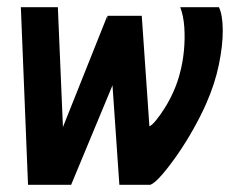

<svg xmlns="http://www.w3.org/2000/svg" viewBox="-20 -515 641 535"><path d="M312.6 0 280.1 -471H375L396.3 -162.9Q403.4 -165.9 414.7 -179.7Q426.1 -193.5 439.2 -214.3Q452.3 -235 463.3 -259.6Q474.4 -284.3 480.9 -309.6Q489.3 -340.2 492.5 -373.6Q495.7 -406.9 493.6 -438.8Q491.4 -470.8 482.2 -495H590Q600.2 -474.5 600.7 -432.1Q601.2 -389.7 590 -335.4Q578.9 -281 554 -225Q539.8 -192.9 519.1 -155.9Q498.4 -118.9 475.1 -85.2Q451.8 -51.6 431.6 -28.3Q411.5 -5 399 0ZM58.1 0 38.1 -495H141.2L162.2 0ZM91.1 0 279.1 -471 304.5 -303.8 178.2 0Z"/></svg>

Font: Alumni Sans Thin
Style: Italic
Weight: 100
Italic angle: -8°
Designer: Robert E. Leuschke
Foundry: Robert E. Leuschke
Version: Version 1.016